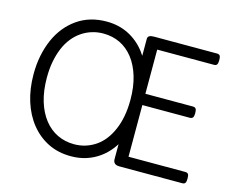

<svg xmlns="http://www.w3.org/2000/svg" viewBox="-125 -1115 1579 1314"><g transform="rotate(15 664.0 -458.0)"><path d="M476 19Q386 19 314.5 -16.5Q243 -52 191.5 -116Q140 -180 112.5 -267Q85 -354 85 -459Q85 -528 97.5 -590Q110 -652 133.5 -705.5Q157 -759 191 -801Q225 -843 268.5 -873.5Q312 -904 364 -919.5Q416 -935 476 -935Q562 -935 631.5 -900Q701 -865 750.5 -801Q800 -737 826 -650Q852 -563 852 -459Q852 -389 840 -327Q828 -265 805.5 -211.5Q783 -158 750.5 -115.5Q718 -73 676 -43Q634 -13 584 3Q534 19 476 19ZM476 -66Q519 -66 557 -78Q595 -90 628 -112.5Q661 -135 687 -168.5Q713 -202 732 -246Q751 -290 761 -343Q771 -396 771 -459Q771 -551 749 -624Q727 -697 687.5 -747.5Q648 -798 594.5 -824Q541 -850 476 -850Q433 -850 394.5 -838Q356 -826 323 -803.5Q290 -781 263 -747.5Q236 -714 217.5 -670Q199 -626 189 -573.5Q179 -521 179 -459Q179 -366 201 -293Q223 -220 263 -169Q303 -118 357.5 -92Q412 -66 476 -66ZM815 0Q793 0 782 -10Q771 -20 771 -40V-892Q771 -906 782 -912.5Q793 -919 815 -919H1261Q1276 -919 1282 -910.5Q1288 -902 1288 -879Q1288 -857 1282 -848Q1276 -839 1261 -839H859V-526H1195Q1210 -526 1216.5 -517.5Q1223 -509 1223 -486Q1223 -464 1216.5 -455Q1210 -446 1195 -446H859V-80H1261Q1276 -80 1282 -71.5Q1288 -63 1288 -40Q1288 -18 1282 -9Q1276 0 1261 0Z"/></g></svg>

Font: Playwrite DE Grund
Style: Regular
Weight: 400
Designer: Veronika Burian, José Scaglione
Foundry: TypeTogether
Version: Version 1.002